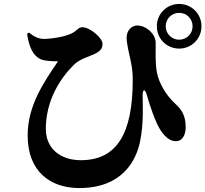

<svg xmlns="http://www.w3.org/2000/svg" viewBox="-20 -890 1040 972"><path d="M774 -757C774 -694 824 -644 887 -644C950 -644 1000 -694 1000 -757C1000 -820 950 -870 887 -870C824 -870 774 -820 774 -757ZM819 -757C819 -795 849 -825 887 -825C925 -825 955 -795 955 -757C955 -719 925 -689 887 -689C849 -689 819 -719 819 -757ZM117 -719C127 -651 148 -607 186 -590C206 -581 253 -579 274 -580C203 -475 120 -357 120 -204C120 -20 237 62 381 62C596 62 668 -73 689 -173C709 -270 702 -368 702 -406C702 -440 714 -442 723 -410C740 -349 767 -273 789 -237C809 -204 837 -175 870 -175C903 -175 920 -206 920 -247C920 -307 897 -338 868 -364C822 -406 784 -469 774 -525C766 -572 768 -615 768 -674C768 -717 723 -759 677 -761C647 -762 621 -736 621 -700C621 -668 635 -613 641 -585C650 -545 652 -511 652 -486C652 -214 572 -79 389 -79C286 -79 212 -138 212 -237C212 -379 282 -490 352 -560C385 -593 428 -602 459 -617C492 -633 499 -647 499 -669C499 -697 436 -752 398 -752C379 -752 374 -741 355 -728C319 -703 234 -693 202 -693C174 -693 150 -706 127 -725Z"/></svg>

Font: Noto Serif CJK HK Black
Style: Regular
Weight: 900
Designer: Ryoko NISHIZUKA 西塚涼子 (kana & ideographs); Frank Grießhammer (Latin, Greek & Cyrillic); Wenlong ZHANG 张文龙 (bopomofo); San
Foundry: Adobe
Version: Version 2.001;hotconv 1.1.0;makeotfexe 2.6.0